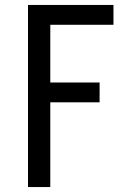

<svg xmlns="http://www.w3.org/2000/svg" viewBox="-20 -755 540 775"><path d="M93 0V-735H438V-655H183V-422H382V-342H183V0Z"/></svg>

Font: Iosevka Custom Medium
Style: Regular
Weight: 500
Monospace: yes
Designer: Belleve Invis
Foundry: Belleve Invis
Version: Version 32.5.0; ttfautohint (v1.8.4)